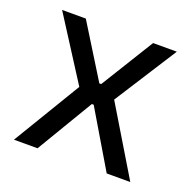

<svg xmlns="http://www.w3.org/2000/svg" viewBox="-94 -582 677 677"><g transform="rotate(20 244.0 -244.0)"><path d="M25.5 0 185.5 -265.5V-242.5L28.5 -488H117.5L240.5 -289.5H247.5L370 -488H459L302 -242.5V-265.5L462 0H373.5L247.5 -212H240.5L114 0Z"/></g></svg>

Font: Anek Telugu Medium
Style: Regular
Weight: 400
Version: Version 1.003